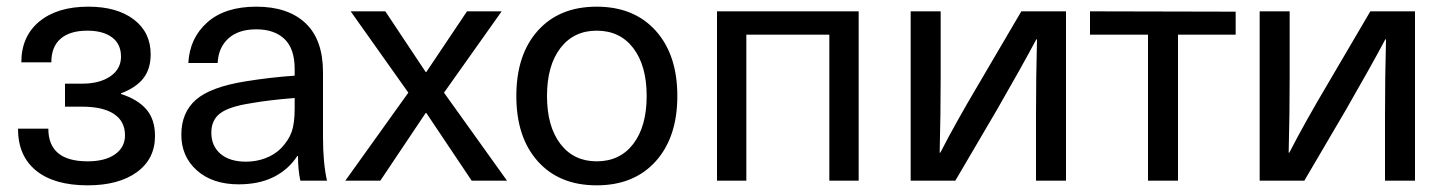

<svg xmlns="http://www.w3.org/2000/svg" viewBox="-20 -542 4343 576"><path d="M432 -379Q432 -335 410 -307Q388 -279 343 -262V-260Q393 -244 419 -214Q445 -184 445 -134Q445 -65 390.5 -25.5Q336 14 243 14Q143 14 88.5 -30Q34 -74 34 -156H125Q125 -58 243 -58Q295 -58 325 -79Q355 -100 355 -136Q355 -178 322 -200Q289 -222 226 -222H175V-291H226Q279 -291 311 -313Q343 -335 343 -372Q343 -410 316 -430Q289 -450 242 -450Q190 -450 162 -426Q134 -402 134 -355H44Q44 -433 98 -477.5Q152 -522 245 -522Q331 -522 381.5 -483.5Q432 -445 432 -379Z M949 -325V-130Q949 -53 961 0H881Q874 -32 874 -74H872Q845 -33 801 -11Q757 11 696 11Q618 11 571 -30.5Q524 -72 524 -138Q524 -204 567.5 -242.5Q611 -281 717 -298Q791 -310 864 -315V-335Q864 -396 833.5 -425Q803 -454 749 -454Q695 -454 665 -426.5Q635 -399 633 -353H545Q549 -428 602 -475Q655 -522 749 -522Q844 -522 896.5 -472.5Q949 -423 949 -325ZM731 -232Q667 -222 640.5 -202Q614 -182 614 -144Q614 -104 641.5 -80.5Q669 -57 718 -57Q749 -57 776.5 -67.5Q804 -78 823 -97Q846 -121 855 -146.5Q864 -172 864 -217V-248Q787 -242 731 -232Z M1501 0H1395L1259 -203H1257L1121 0H1016L1205 -264L1032 -508H1136L1257 -326H1259L1381 -508H1485L1312 -264Z M1770 -522Q1882 -522 1947 -450Q2012 -378 2012 -254Q2012 -130 1947 -58Q1882 14 1770 14Q1658 14 1593.5 -58Q1529 -130 1529 -254Q1529 -378 1593.5 -450Q1658 -522 1770 -522ZM1770 -58Q1840 -58 1880 -110.5Q1920 -163 1920 -254Q1920 -345 1880 -397.5Q1840 -450 1770 -450Q1701 -450 1661 -397.5Q1621 -345 1621 -254Q1621 -163 1661 -110.5Q1701 -58 1770 -58Z M2468 0V-438H2219V0H2131V-508H2556V0Z M3088 0V-196Q3088 -310 3091 -424H3089Q3047 -345 2971 -213L2846 0H2712V-508H2802V-312Q2802 -198 2799 -84H2801Q2846 -172 2919 -295L3044 -508H3178V0Z M3514 -438V0H3424V-438H3250V-508L3687 -507V-438Z M4135 0V-196Q4135 -310 4138 -424H4136Q4094 -345 4018 -213L3893 0H3759V-508H3849V-312Q3849 -198 3846 -84H3848Q3893 -172 3966 -295L4091 -508H4225V0Z"/></svg>

Font: CST
Style: Regular
Weight: 400
Version: Version 1.00